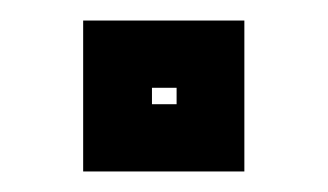

<svg xmlns="http://www.w3.org/2000/svg" viewBox="-20 -461 319 187"><path d="M61 -294V-441H218V-294ZM128 -359.5H152V-375.5H128Z"/></svg>

Font: Tourney Condensed Regular
Style: Bold
Weight: 700
Width: 3
Designer: Tyler Finck
Foundry: Etcetera Type Co
Version: Version 1.010; ttfautohint (v1.8.3)